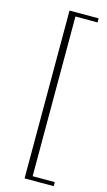

<svg xmlns="http://www.w3.org/2000/svg" viewBox="-127 -744 510 914"><g transform="rotate(15 128.0 -286.5)"><path d="M96 127.5V-699.5H239.5V-679.5H130.5V107.5H239.5V127.5Z"/></g></svg>

Font: Newsreader Text ExtraLight
Style: Regular
Weight: 275
Designer: Hugues Gentile
Foundry: Production Type
Version: Version 1.001